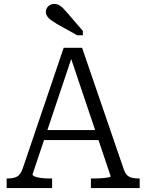

<svg xmlns="http://www.w3.org/2000/svg" viewBox="-20 -960 747 980"><path d="M197 -296H491L500 -245H186ZM334 -687 348 -672 146 -70Q146 -64 158 -59Q170 -54 190 -51.5Q210 -49 233 -49H246V0H14V-49H19Q49 -49 67.5 -59Q86 -69 97 -103L305 -716H399L612 -95Q622 -66 640.5 -57.5Q659 -49 687 -49H693V0H444V-49H457Q481 -49 501 -50.5Q521 -52 533 -54.5Q545 -57 545 -60ZM323 -895Q312 -908 302 -918Q292 -928 281.5 -934Q271 -940 257 -940Q238 -940 226 -927.5Q214 -915 214 -900Q214 -888 221 -877Q228 -866 241 -857Q254 -848 270 -838L374 -780H403V-802Z"/></svg>

Font: Roboto Serif 20pt Light
Style: Regular
Weight: 300
Version: Version 1.008